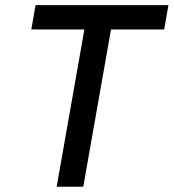

<svg xmlns="http://www.w3.org/2000/svg" viewBox="-20 -713 663 733"><path d="M196.3 0 302.2 -600.6H99.6L115.7 -693.4H623L606.9 -600.6H403.8L297.9 0Z"/></svg>

Font: Cascadia Code NF
Style: Italic
Weight: 400
Italic angle: -10°
Monospace: yes
Designer: Aaron Bell
Foundry: Saja Typeworks
Version: Version 2404.023; ttfautohint (v1.8.4)